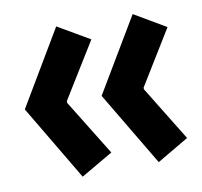

<svg xmlns="http://www.w3.org/2000/svg" viewBox="-66 -686 717 682"><g transform="rotate(-10 292.5 -345.0)"><path d="M179 -74 18 -345 179 -616 294 -549 170 -348V-342L294 -141ZM454 -78 295 -345 454 -612 568 -545 447 -348V-342L568 -145Z"/></g></svg>

Font: Ruda SemiBold
Style: Bold
Weight: 900
Designer: Mariela Monsalve and Angelina Sanchez
Foundry: Mariela Monsalve and Angelina Sanchez
Version: Version 2.000